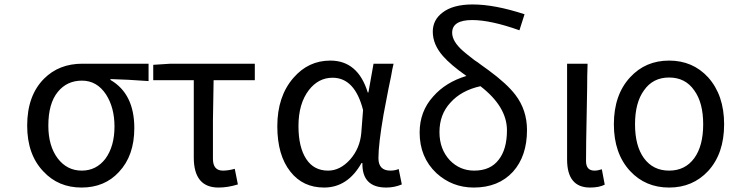

<svg xmlns="http://www.w3.org/2000/svg" viewBox="-20 -829 3271 862"><path d="M175 -59Q102 -135 102 -265Q102 -400 178 -476Q245 -543 350 -543H647V-465Q552 -472 476 -474V-470Q583 -408 583 -254Q583 -130 514 -57Q450 13 346 13Q242 13 175 -59ZM453 -116Q494 -172 494 -261Q494 -346 456 -405Q415 -467 348 -467Q281 -467 240 -417Q197 -365 197 -265Q197 -174 239 -118Q281 -63 347 -63Q412 -63 453 -116Z M850 -122V-469H668V-538L746 -543H1124V-469H939Q937 -384 936 -288V-116Q936 -63 981 -63Q1004 -63 1034 -71L1048 -1Q1003 13 961 13Q850 13 850 -122Z M1284 -58Q1225 -132 1225 -262Q1225 -396 1297 -479Q1364 -557 1463 -557Q1587 -557 1631 -414H1634L1657 -543H1747L1741 -516L1736 -488L1724 -430Q1717 -395 1702 -315Q1679 -182 1679 -119Q1679 -63 1733 -63Q1752 -63 1770 -70L1784 -1Q1751 13 1714 13Q1605 13 1607 -97H1603Q1541 13 1435 13Q1340 13 1284 -58ZM1552 -113Q1596 -163 1602 -232L1610 -335Q1573 -480 1473 -480Q1410 -480 1367 -425Q1320 -364 1320 -263Q1320 -168 1355 -115Q1389 -63 1453 -63Q1507 -63 1552 -113Z M2219 -112Q2256 -159 2256 -244Q2256 -350 2137 -442Q2051 -423 2002 -368Q1953 -315 1953 -236Q1953 -159 2000 -109Q2045 -63 2109 -63Q2182 -63 2219 -112ZM2335 -765 2312 -693Q2183 -739 2100 -739Q2010 -739 2010 -682Q2010 -643 2059 -600Q2070 -590 2110 -559L2125 -549L2141 -537Q2158 -525 2173 -514Q2256 -453 2294 -403Q2346 -335 2346 -245Q2346 -128 2283 -58Q2218 13 2107 13Q2010 13 1939 -52Q1864 -123 1864 -234Q1864 -329 1925 -396Q1981 -460 2074 -488Q2003 -538 1969 -577Q1923 -629 1923 -687Q1923 -739 1966 -772Q2013 -809 2102 -809Q2201 -809 2335 -765Z M2526 -113V-543H2618Q2617 -526 2616.5 -488.5Q2616 -451 2616 -431L2614 -319Q2611 -182 2611 -106Q2611 -63 2649 -63Q2664 -63 2682 -69L2695 0Q2670 13 2629 13Q2526 13 2526 -113Z M2809 -61Q2736 -140 2736 -271Q2736 -403 2809 -482Q2878 -557 2984 -557Q3090 -557 3159 -482Q3231 -402 3231 -271Q3231 -139 3159 -61Q3090 13 2984 13Q2878 13 2809 -61ZM3097 -119Q3137 -174 3137 -271Q3137 -368 3097 -423Q3057 -481 2984 -481Q2911 -481 2871 -423Q2831 -368 2831 -271Q2831 -174 2871 -119Q2912 -63 2984 -63Q3056 -63 3097 -119Z"/></svg>

Font: Source Han Sans Regular
Style: Regular
Weight: 400
Designer: Ryoko NISHIZUKA  (kana & ideographs); Paul D. Hunt (Latin, Greek & Cyrillic); Wenlong ZHANG  (bopomofo); Sandoll Communi
Foundry: Adobe Systems Incorporated
Version: Version 1.00 January 18, 2024, initial release